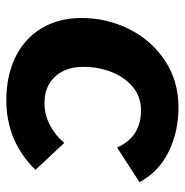

<svg xmlns="http://www.w3.org/2000/svg" viewBox="-9 -560 580 602"><g transform="rotate(90 281.0 -259.0)"><path d="M36.4 -224.8Q36.4 -303.8 71.1 -373.6Q105.8 -443.4 169.8 -486Q233.8 -528.6 316.2 -528.6Q393 -528.6 455.7 -497.8Q518.4 -467 551.2 -406.4L442.4 -336Q426.4 -373.2 397.4 -392.1Q368.4 -411 325.2 -411Q282.8 -411 252.1 -385Q221.4 -359 205.5 -317.9Q189.6 -276.8 189.6 -231.2Q189.6 -192.4 204 -164.8Q218.4 -137.2 244 -122.8Q269.6 -108.4 302.2 -108.4Q339 -108.4 371.4 -125Q403.8 -141.6 428 -170.6L512.6 -80.2Q468 -34.6 413.1 -11.7Q358.2 11.2 294.4 11.2Q217 11.2 158.3 -17.8Q99.6 -46.8 68 -100.3Q36.4 -153.8 36.4 -224.8Z"/></g></svg>

Font: Fixel Italic Variable 20240409 Display Thin
Style: Italic
Weight: 100
Italic angle: -10°
Designer: AlfaBravo + MacPaw
Foundry: Kyrylo Tkachov, Marchela Mozhyna, Serhii Makarenko, Maria Weinstein, Zakhar Kryvoshyya
Version: Version 1.211;Glyphs 3.2 (3225)